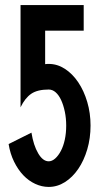

<svg xmlns="http://www.w3.org/2000/svg" viewBox="-20 -735 393 757"><path d="M104 -212Q112 -162 130.5 -130.5Q149 -99 172 -99Q185 -99 197.5 -110Q210 -121 220 -140Q230 -159 235.5 -184.5Q241 -210 241 -240Q241 -269 235.5 -295Q230 -321 221 -340.5Q212 -360 199.5 -371Q187 -382 172 -382Q128 -382 103.5 -365.5Q79 -349 61 -312V-715H310V-614H158V-482Q163 -483 172 -483Q206 -483 236 -463.5Q266 -444 288.5 -410.5Q311 -377 324 -333Q337 -289 337 -240Q337 -190 324 -146Q311 -102 288.5 -69Q266 -36 236 -17Q206 2 172 2Q145 2 119 -10Q93 -22 72 -44Q51 -66 35.5 -97.5Q20 -129 14 -167Z"/></svg>

Font: Fundamental  Brigade Condensed
Style: Regular
Weight: 400
Width: 3
Designer: Peter Wiegel, original typeface by Carl Albert Fahrenwaldt 1901
Foundry: Peter Wiegel
Version: Version 0.000 2012 initial release